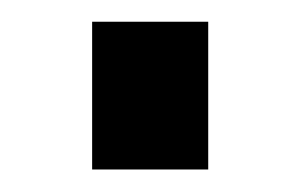

<svg xmlns="http://www.w3.org/2000/svg" viewBox="-20 -359 272 174"><path d="M63.5 -205.4V-339.3H168.7V-205.4Z"/></svg>

Font: Titillium Web SemiBold
Style: Regular
Weight: 600
Designer: Mohamed Gaber, Accademia di Belle Arti di Urbino
Foundry: Kief Type Foundry, Accademia di Belle Arti di Urbino
Version: Version 3.000; ttfautohint (v1.8.4)